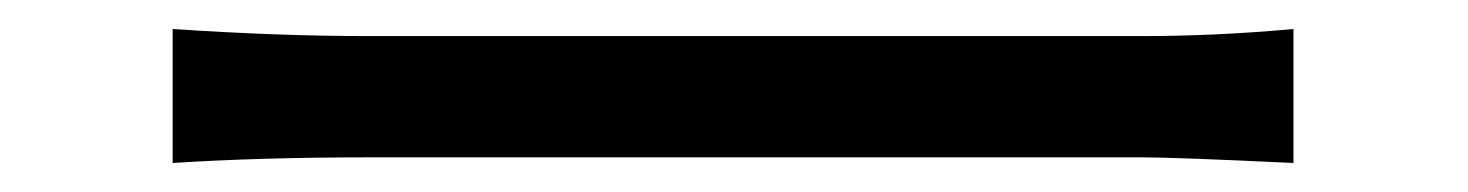

<svg xmlns="http://www.w3.org/2000/svg" viewBox="-20 -442 1017 133"><path d="M99.6 -421.9Q172.9 -417 235.4 -417H770.5Q822.3 -417 876 -421.9V-329.1Q793.9 -333 771.5 -333H235.4Q160.2 -333 99.6 -329.1Z"/></svg>

Font: Min Sans
Style: Regular
Weight: 400
Designer: Jinseong-Kim, NotoSansCJK, Nunito
Foundry: Jinseong-Kim
Version: Version 1.400;Glyphs 3.1.2 (3151)